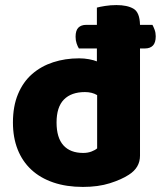

<svg xmlns="http://www.w3.org/2000/svg" viewBox="-20 -721 634 757"><path d="M291 -530Q286 -538 282 -550Q278 -562 278 -576Q278 -601 289 -612Q300 -623 320 -623H362V-691Q372 -694 394 -697.5Q416 -701 439 -701Q482 -701 506.5 -686.5Q531 -672 532 -623H581Q585 -616 589.5 -604Q594 -592 594 -578Q594 -553 583 -541.5Q572 -530 552 -530H532V-107Q532 -60 488 -32Q459 -13 413 1.5Q367 16 307 16Q242 16 190.5 -1.5Q139 -19 103.5 -52Q68 -85 49.5 -132Q31 -179 31 -238Q31 -302 51 -350Q71 -398 106.5 -429Q142 -460 189.5 -475.5Q237 -491 292 -491Q312 -491 331 -487.5Q350 -484 362 -479V-530ZM315 -358Q261 -358 232 -328.5Q203 -299 203 -238Q203 -178 230 -148Q257 -118 308 -118Q326 -118 340.5 -123.5Q355 -129 363 -136V-346Q343 -358 315 -358Z"/></svg>

Font: Baloo Bhai
Style: Regular
Weight: 400
Designer: Supriya Tembe, Noopur Datye and Ek Type
Foundry: Ek Type
Version: Version 1.100;PS 1.000;hotconv 1.0.88;makeotf.lib2.5.647800;